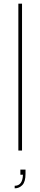

<svg xmlns="http://www.w3.org/2000/svg" viewBox="-20 -820 220 1046"><path d="M100 0H80V-800H100ZM60 206V192Q103 192 105 132H91V104H119V127Q119 170 102 188Q85 206 60 206Z"/></svg>

Font: Tanohe Sans Thin
Style: Regular
Weight: 100
Designer: Village Type and Design LLC & Cristiano Sobral
Foundry: Cooper Hewitt Smithsonian Design Museum
Version: Version 1.00;September 29, 2021;FontCreator 13.0.0.2655 64-b